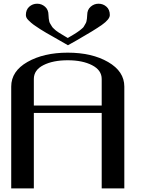

<svg xmlns="http://www.w3.org/2000/svg" viewBox="-20 -1041 790 1061"><path d="M354.5 -831.1Q357.4 -833 372.6 -841.8Q387.7 -850.6 390.6 -852.5Q393.6 -854.5 405.8 -862.3Q418 -870.1 420.4 -872.6Q422.9 -875 432.1 -882.3Q441.4 -889.6 443.4 -894.5Q445.3 -899.4 450.7 -907.2Q456.1 -915 457.5 -921.9Q459 -928.7 460.4 -938Q461.9 -947.3 461.9 -958Q461.9 -987.3 481 -1003.9Q500 -1020.5 524.4 -1020.5Q549.8 -1020.5 568.4 -1003.9Q586.9 -987.3 586.9 -958Q586.9 -934.6 543.5 -903.8Q500 -873 404.3 -818.4Q372.1 -800.8 355.5 -791Q337.9 -800.8 312 -815.9Q286.1 -831.1 271 -839.4Q255.9 -847.7 234.9 -859.9Q213.9 -872.1 202.1 -879.9Q190.4 -887.7 175.8 -897.5Q161.1 -907.2 152.8 -914.6Q144.5 -921.9 136.7 -929.7Q128.9 -937.5 126 -944.3Q123 -951.2 123 -958Q123 -987.3 141.6 -1003.9Q160.2 -1020.5 185.5 -1020.5Q210 -1020.5 229 -1003.9Q248 -987.3 248 -958Q248 -947.3 249.5 -938Q251 -928.7 252.4 -921.9Q253.9 -915 259.3 -907.2Q264.6 -899.4 267.1 -894.5Q269.5 -889.6 277.8 -882.3Q286.1 -875 289.1 -872.1Q292 -869.1 303.7 -861.8Q315.4 -854.5 318.8 -852.5Q322.3 -850.6 336.4 -841.8Q350.6 -833 354.5 -831.1ZM667 0H542V-417H167V0H42V-562.5Q42 -647.5 131.8 -698.7Q221.7 -750 354.5 -750Q488.3 -750 577.6 -698.2Q667 -646.5 667 -562.5ZM167 -458H542V-604.5Q542 -653.3 488.8 -680.7Q435.5 -708 354.5 -708Q273.4 -708 220.2 -681.2Q167 -654.3 167 -604.5Z"/></svg>

Font: okolaks
Style: Bold
Weight: 600
Width: 8
Version: Version 000.6.0